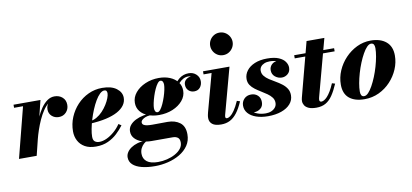

<svg xmlns="http://www.w3.org/2000/svg" viewBox="-86 -1062 3491 1625"><g transform="rotate(-10 1659.0 -249.0)"><path d="M6.5 0 117.5 -433.5H40.5V-460H272L158.5 0ZM176.5 -136Q186 -178.5 200.2 -224.8Q214.5 -271 233.8 -314.2Q253 -357.5 277.2 -392.8Q301.5 -428 330.5 -448.8Q359.5 -469.5 393 -469.5Q434 -469.5 461.2 -445.2Q488.5 -421 488.5 -380.5Q488.5 -342.5 463.8 -316.5Q439 -290.5 401 -290.5Q365.5 -290.5 341 -312.8Q316.5 -335 316.5 -370.5Q316.5 -407 340.8 -429.8Q365 -452.5 402.5 -452.5Q439.5 -452.5 463.5 -434.2Q487.5 -416 487.5 -380.5L461 -381Q461 -411.5 442.5 -427.8Q424 -444 391.5 -444Q362.5 -444 336.8 -423.8Q311 -403.5 288.5 -370Q266 -336.5 247.5 -295.5Q229 -254.5 215 -213Q201 -171.5 192 -136Z M667.5 10Q610 10 572.2 -11.8Q534.5 -33.5 515.8 -69.8Q497 -106 497 -150Q497 -213.5 521 -271Q545 -328.5 587 -373.5Q629 -418.5 684.5 -444.2Q740 -470 803 -470Q882 -470 925.8 -437Q969.5 -404 969.5 -356.5Q969.5 -322 949.2 -293.2Q929 -264.5 889 -242.5Q849 -220.5 789.2 -207Q729.5 -193.5 650.5 -189.5V-210Q682.5 -212 711.2 -228.5Q740 -245 763.5 -270Q787 -295 804.5 -323Q822 -351 831.5 -376.2Q841 -401.5 841 -417.5Q841 -429.5 836 -437.5Q831 -445.5 817.5 -445.5Q799 -445.5 779 -426.5Q759 -407.5 740 -375.2Q721 -343 704.5 -303.5Q688 -264 675.5 -222.8Q663 -181.5 655.8 -143.5Q648.5 -105.5 648.5 -77.5Q648.5 -47.5 663.5 -35.8Q678.5 -24 702.5 -24Q732 -24 765.2 -39.2Q798.5 -54.5 830.2 -81.8Q862 -109 886.5 -145L910 -129.5Q885 -95.5 851 -63.5Q817 -31.5 772 -10.8Q727 10 667.5 10Z M1131 260Q1066.5 260 1017.5 247.5Q968.5 235 941.2 209.8Q914 184.5 914 146.5Q914 124.5 926.8 104.2Q939.5 84 962.8 68.2Q986 52.5 1017 43.2Q1048 34 1085 34H1105.5Q1087 41.5 1071 56.2Q1055 71 1045 91.5Q1035 112 1035 137.5Q1035 180.5 1066.5 205.2Q1098 230 1162 230Q1201 230 1239.5 220.8Q1278 211.5 1309.5 194.2Q1341 177 1360 153.2Q1379 129.5 1379 100Q1379 70.5 1362.8 58Q1346.5 45.5 1318 45.5Q1308.5 45.5 1289.5 45.5Q1270.5 45.5 1247.2 45.5Q1224 45.5 1201.5 45.5Q1179 45.5 1161.5 45.5Q1144 45.5 1137.5 45.5Q1092.5 45.5 1055 32.5Q1017.5 19.5 994.8 -5.2Q972 -30 972 -65Q972 -95.5 990.5 -118.2Q1009 -141 1039.8 -156.5Q1070.5 -172 1107.5 -179.5Q1144.5 -187 1182 -187L1181 -171.5Q1134.5 -171.5 1108.5 -156.2Q1082.5 -141 1082.5 -124Q1082.5 -110 1094 -102.2Q1105.5 -94.5 1125 -92Q1144.5 -89.5 1168 -89.5Q1185.5 -89.5 1210.8 -89.8Q1236 -90 1260.5 -90.2Q1285 -90.5 1299 -90.5Q1363.5 -90.5 1405 -58.8Q1446.5 -27 1446.5 42Q1446.5 96.5 1418.8 137.5Q1391 178.5 1345 205.8Q1299 233 1243.2 246.5Q1187.5 260 1131 260ZM1240 -160Q1187 -160 1145 -176.5Q1103 -193 1078.8 -223.5Q1054.5 -254 1054.5 -296.5Q1054.5 -344.5 1087 -383.8Q1119.5 -423 1173.2 -446.2Q1227 -469.5 1290 -469.5Q1343.5 -469.5 1385.2 -452Q1427 -434.5 1451.2 -402.8Q1475.5 -371 1475.5 -328.5Q1475.5 -281 1443 -242.8Q1410.5 -204.5 1357.2 -182.2Q1304 -160 1240 -160ZM1231 -186Q1243 -186 1256 -202.8Q1269 -219.5 1281.2 -246.5Q1293.5 -273.5 1303.5 -303.8Q1313.5 -334 1319.2 -361.5Q1325 -389 1325 -406.5Q1325 -422 1318.8 -433Q1312.5 -444 1299 -444Q1287.5 -444 1274.2 -427Q1261 -410 1248.8 -383.2Q1236.5 -356.5 1226.8 -326.2Q1217 -296 1211.2 -268.5Q1205.5 -241 1205.5 -224Q1205.5 -208 1211.8 -197Q1218 -186 1231 -186ZM1545.5 -465Q1584.5 -465 1610.2 -440.8Q1636 -416.5 1636 -381.5Q1636 -350 1617.8 -327.8Q1599.5 -305.5 1567 -305.5Q1538 -305.5 1518.2 -324.5Q1498.5 -343.5 1498.5 -374.5Q1498.5 -400.5 1516.5 -416.2Q1534.5 -432 1558 -434.5Q1565.5 -433.5 1571.8 -429Q1578 -424.5 1581.5 -417Q1576 -426.5 1564.2 -432.8Q1552.5 -439 1538.5 -439Q1515.5 -439 1494.5 -428Q1473.5 -417 1455 -395.8Q1436.5 -374.5 1421.5 -344L1402.5 -354.5Q1429 -410 1464.2 -437.5Q1499.5 -465 1545.5 -465Z M1744 10Q1691 10 1667 -9.8Q1643 -29.5 1643 -61.5Q1643 -77.5 1645.8 -89.8Q1648.5 -102 1650.5 -110.5L1738 -433.5H1669V-460H1896.5L1790 -66.5Q1789 -62.5 1788 -57.5Q1787 -52.5 1787 -48Q1787 -41.5 1790 -37.8Q1793 -34 1800.5 -34Q1813 -34 1829.2 -45.5Q1845.5 -57 1865.2 -85.2Q1885 -113.5 1907.5 -164L1933.5 -155.5Q1908 -96.5 1880 -60Q1852 -23.5 1819 -6.8Q1786 10 1744 10ZM1862 -565Q1834.5 -565 1812.8 -578.5Q1791 -592 1778.5 -614.2Q1766 -636.5 1766 -662Q1766 -687.5 1778.5 -709.5Q1791 -731.5 1812.8 -745Q1834.5 -758.5 1862 -758.5Q1889.5 -758.5 1911.5 -745Q1933.5 -731.5 1946.2 -709.5Q1959 -687.5 1959 -662Q1959 -636.5 1946.2 -614.2Q1933.5 -592 1911.5 -578.5Q1889.5 -565 1862 -565Z M2146.5 10Q2088.5 10 2044.5 -5.5Q2000.5 -21 1976.2 -49Q1952 -77 1952 -114Q1952 -148 1974.8 -172Q1997.5 -196 2035 -196Q2069.5 -196 2092 -175Q2114.5 -154 2114.5 -118Q2114.5 -81.5 2090.2 -62.5Q2066 -43.5 2033.5 -43.5Q2011.5 -43.5 1993 -54Q1974.5 -64.5 1963.8 -80.8Q1953 -97 1953 -114H1990Q1990 -85 2008.8 -63.2Q2027.5 -41.5 2059.8 -29.2Q2092 -17 2131.5 -17Q2158 -17 2179.5 -26.2Q2201 -35.5 2214 -52.2Q2227 -69 2227 -91.5Q2227 -117.5 2212 -137.2Q2197 -157 2173.5 -173.5Q2150 -190 2123.5 -206Q2097 -222 2073.5 -239.5Q2050 -257 2035.2 -279.2Q2020.5 -301.5 2020.5 -331Q2020.5 -370 2044.8 -402.2Q2069 -434.5 2114.2 -453.5Q2159.5 -472.5 2221 -472.5Q2283.5 -472.5 2321 -456.2Q2358.5 -440 2375.2 -415.2Q2392 -390.5 2392 -365.5Q2392 -330.5 2369.2 -311.2Q2346.5 -292 2318 -292Q2286 -292 2260.2 -312.8Q2234.5 -333.5 2234.5 -369Q2234.5 -398 2255.2 -418Q2276 -438 2310.5 -438Q2342 -438 2366.5 -418.2Q2391 -398.5 2391 -365.5H2359Q2359 -384.5 2344.8 -402.8Q2330.5 -421 2304 -433Q2277.5 -445 2239.5 -445Q2212 -445 2192 -436.5Q2172 -428 2161.2 -413.5Q2150.5 -399 2150.5 -380Q2150.5 -354.5 2166 -334.8Q2181.5 -315 2206.2 -298.8Q2231 -282.5 2258.8 -266.8Q2286.5 -251 2311.2 -232.2Q2336 -213.5 2351.5 -189.2Q2367 -165 2367 -132Q2367 -89.5 2339.2 -57.5Q2311.5 -25.5 2261.8 -7.8Q2212 10 2146.5 10Z M2562 10Q2520 10 2495.5 -1Q2471 -12 2460.5 -29.5Q2450 -47 2450 -65.5Q2450 -79 2454.5 -96.2Q2459 -113.5 2463 -128.5L2576.5 -560H2729.5L2599.5 -76.5Q2598 -71 2596.5 -64.2Q2595 -57.5 2595 -51Q2595 -33.5 2612.5 -33.5Q2622.5 -33.5 2635.2 -40.5Q2648 -47.5 2662.8 -63.2Q2677.5 -79 2693.5 -105.5Q2709.5 -132 2726 -171L2752 -163Q2727 -104.5 2700.8 -66Q2674.5 -27.5 2641.2 -8.8Q2608 10 2562 10ZM2452.5 -433V-460H2795.5V-433Z M2976 10Q2892 10 2845 -28.8Q2798 -67.5 2798 -146Q2798 -207.5 2823 -265.5Q2848 -323.5 2891.5 -369.5Q2935 -415.5 2991.2 -442.8Q3047.5 -470 3110 -470Q3194 -470 3242.8 -429.2Q3291.5 -388.5 3291.5 -310Q3291.5 -250 3267.2 -193Q3243 -136 3200 -90Q3157 -44 3099.8 -17Q3042.5 10 2976 10ZM2976.5 -16Q2994 -16 3012.5 -35.2Q3031 -54.5 3049.2 -87.2Q3067.5 -120 3084 -160.5Q3100.5 -201 3113 -244.2Q3125.5 -287.5 3132.8 -328Q3140 -368.5 3140 -400Q3140 -420.5 3132.8 -432Q3125.5 -443.5 3109.5 -443.5Q3092 -443.5 3073.5 -424.2Q3055 -405 3036.8 -372.2Q3018.5 -339.5 3002 -299Q2985.5 -258.5 2973 -215.2Q2960.5 -172 2953.2 -131.5Q2946 -91 2946 -59.5Q2946 -39 2953.2 -27.5Q2960.5 -16 2976.5 -16Z"/></g></svg>

Font: Bodoni Moda 9pt ExtraBold
Style: Italic
Weight: 800
Italic angle: -13°
Designer: Owen Earl
Foundry: indestructible type
Version: Version 2.004